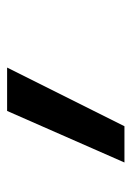

<svg xmlns="http://www.w3.org/2000/svg" viewBox="65 -257 370 540"><g transform="rotate(-90 250.0 13.0)"><path d="M63 178 208 -152H330L165 178Z"/></g></svg>

Font: Iosevka Term Curly Semibold
Style: Italic
Weight: 600
Italic angle: -9°
Designer: Belleve Invis
Foundry: Belleve Invis
Version: Version 32.3.0